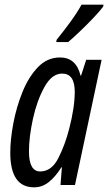

<svg xmlns="http://www.w3.org/2000/svg" viewBox="-20 -792 463 822"><path d="M272 -612Q291 -628 321 -656.5Q351 -685 379.5 -715Q408 -745 422 -764L423 -772H329Q311 -739 283 -700.5Q255 -662 222 -621L221 -612ZM104 -144Q104 -205 121 -283Q138 -361 170 -419Q202 -477 246 -477Q300 -477 300 -399Q300 -332 276 -240Q259 -173 230 -115.5Q201 -58 152 -58Q104 -58 104 -144ZM243 -76H245L239 0H301L415 -536H349L327 -468H325Q306 -546 237 -546Q182 -546 142 -504Q102 -462 76 -397.5Q50 -333 37 -263.5Q24 -194 24 -138Q24 10 126 10Q161 10 189.5 -13Q218 -36 243 -76Z"/></svg>

Font: Noto Sans Display Condensed
Style: Italic
Weight: 400
Width: 3
Designer: Monotype Design team
Foundry: Monotype Imaging Inc.
Version: 1.000